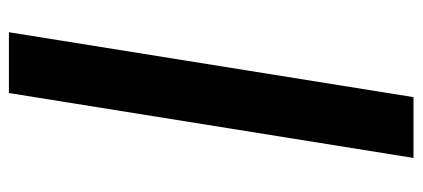

<svg xmlns="http://www.w3.org/2000/svg" viewBox="-272 -472 925 420"><g transform="rotate(-90 190.0 -262.5)"><path d="M54 180 196 -705H329L187 180Z"/></g></svg>

Font: Nunito Sans 7pt Expanded
Style: Bold Italic
Weight: 700
Width: 7
Italic angle: -9°
Designer: Vernon Adams
Foundry: Vernon Adams
Version: Version 3.101;gftools[0.9.27]